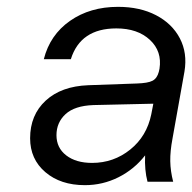

<svg xmlns="http://www.w3.org/2000/svg" viewBox="-20 -531 562 561"><path d="M484 -126Q477 -89 477.5 -60Q478 -31 486 0H411Q402 -34 404 -77Q372 -36 326 -13Q280 10 228 10Q157 10 112.5 -28Q68 -66 68 -127Q68 -195 113.5 -237Q159 -279 238 -282L379 -287Q412 -288 425.5 -295Q439 -302 444 -321L446 -330Q454 -381 418 -414.5Q382 -448 320 -448Q215 -448 187 -358H108Q126 -429 184.5 -470Q243 -511 325 -511Q389 -511 436 -486.5Q483 -462 505.5 -419Q528 -376 519 -322ZM145 -136Q145 -99 173.5 -77Q202 -55 249 -55Q312 -55 360.5 -94Q409 -133 422 -197L428 -228L253 -224Q198 -222 171.5 -197.5Q145 -173 145 -136Z"/></svg>

Font: Overused Grotesk
Style: Italic
Weight: 400
Italic angle: -10°
Version: Version 0.003